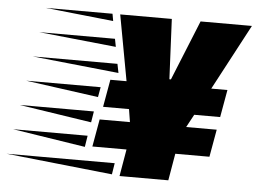

<svg xmlns="http://www.w3.org/2000/svg" viewBox="-227 -685 999 745"><g transform="rotate(5 272.5 -312.5)"><path d="M413 -625 424 -391H430L525 -625H725L589 -369H652L633 -262H532L505 -212H624L605 -105H472L454 0H264L282 -105H149L168 -212H286L278 -262H177L196 -369H259L212 -625ZM182 -625 187 -597 -78 -625ZM200 -529 206 -498 -95 -529ZM218 -433 225 -398 -112 -433ZM161 -337 154 -298 -129 -337ZM143 -241 136 -198 -146 -241ZM120 -101 -163 -145H127ZM234 -4 -180 -48H241Z"/></g></svg>

Font: Faster One
Style: Regular
Weight: 400
Designer: Eduardo Rodriguez Tunni
Foundry: Eduardo Rodriguez Tunni
Version: Version 1.003; ttfautohint (v1.8.4.7-5d5b);gftools[0.9.23]